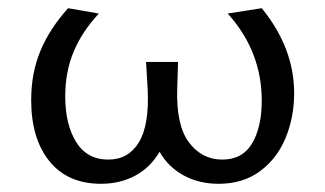

<svg xmlns="http://www.w3.org/2000/svg" viewBox="-20 -442 793 468"><path d="M697 -215Q697 -156 676 -105.5Q655 -55 613.5 -24.5Q572 6 513 6Q465 6 427.5 -14.5Q390 -35 369 -72Q346 -33 309 -13.5Q272 6 226 6Q145 6 100.5 -49Q56 -104 56 -198Q56 -264 78.5 -318Q101 -372 146 -422L221 -409Q180 -365 159.5 -316Q139 -267 139 -207Q139 -139 165.5 -96Q192 -53 244 -53Q293 -53 318.5 -95Q344 -137 340 -223L336 -291H414L412 -227Q409 -137 440.5 -95Q472 -53 522 -53Q571 -53 594.5 -92.5Q618 -132 618 -197Q618 -317 535 -409L618 -422Q697 -325 697 -215Z"/></svg>

Font: Ysabeau Infant Medium
Style: Regular
Weight: 500
Designer: Christian Thalmann (Catharsis Fonts)
Version: Version 0.003